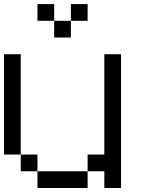

<svg xmlns="http://www.w3.org/2000/svg" viewBox="-20 -937 707 957"><path d="M0 -166.7V-666.7H83.3V-166.7ZM166.7 -166.7V-83.3H83.3V-166.7ZM166.7 -83.3H416.7V0H166.7ZM166.7 -833.3V-916.7H250V-833.3ZM333.3 -833.3V-750H250V-833.3ZM333.3 -916.7H416.7V-833.3H333.3ZM500 -83.3H416.7V-166.7H500V-666.7H583.3V0H500Z"/></svg>

Font: Galmuri11 Regular
Style: Regular
Weight: 400
Designer: Minseo Lee (Quiple)
Version: Version 2.356;hotconv 1.1.0;makeotfexe 2.6.0 DEVELOPMENT